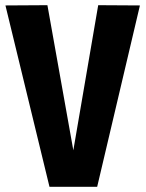

<svg xmlns="http://www.w3.org/2000/svg" viewBox="-20 -721 562 741"><path d="M171 0 1 -700 163 -701 263 -141 359 -701 520 -700 355 0Z"/></svg>

Font: Georama SemiCondensed
Style: Bold
Weight: 700
Width: 4
Designer: Jean-Baptiste Levee
Foundry: Production Type
Version: Version 1.000